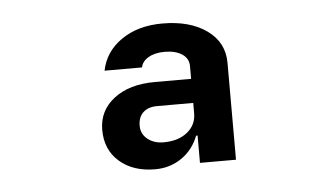

<svg xmlns="http://www.w3.org/2000/svg" viewBox="-33 -787 666 385"><g transform="rotate(-5 300.0 -595.0)"><path d="M356 -455V-510H353V-650Q353 -665.4 339.8 -674.2Q326.5 -683 305 -683Q284.9 -683 272 -675.4Q259.1 -667.8 257 -655.8H181.5Q189.1 -693.8 222.5 -716.9Q256 -740 305 -740Q360.5 -740 394.5 -715.6Q428.5 -691.2 428.5 -650V-455ZM265.5 -450Q221.4 -450 193.9 -473.9Q166.5 -497.8 166.5 -537.7Q166.5 -576.7 197.5 -600.5Q228.5 -624.4 280 -624.4H364V-575.9H280Q262.5 -575.9 252.2 -566.5Q242 -557 242 -539.4Q242 -523.3 254.7 -512.9Q267.5 -502.4 287 -502.4Q316.7 -502.4 334.8 -517Q353 -531.6 353 -555H364V-510H353Q342.2 -482 318.8 -466Q295.4 -450 265.5 -450Z"/></g></svg>

Font: JetBrains Mono
Style: Regular
Weight: 400
Monospace: yes
Designer: Philipp Nurullin, Konstantin Bulenkov
Foundry: JetBrains
Version: Version 2.305